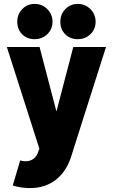

<svg xmlns="http://www.w3.org/2000/svg" viewBox="-20 -760 576 980"><path d="M521 -520 366 -33 344 37Q319 116 264.5 158Q210 200 133 200Q90 200 45 187L83 59Q96 63 111 63Q136 63 153 49Q170 35 177 9L181 -1L15 -520H182L268 -191L354 -520ZM68 -649Q68 -687 93.5 -713.5Q119 -740 157 -740Q195 -740 221.5 -713.5Q248 -687 248 -649Q248 -611 221.5 -585.5Q195 -560 157 -560Q118 -560 93 -585Q68 -610 68 -649ZM288 -649Q288 -687 313.5 -713.5Q339 -740 377 -740Q415 -740 441.5 -713.5Q468 -687 468 -649Q468 -611 441.5 -585.5Q415 -560 377 -560Q338 -560 313 -585Q288 -610 288 -649Z"/></svg>

Font: Akshar
Style: Bold
Weight: 700
Designer: Tall Chai
Foundry: Tall Chai
Version: Version 1.000